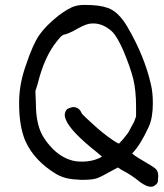

<svg xmlns="http://www.w3.org/2000/svg" viewBox="-20 -667 651 760"><path d="M605.5 40V43Q605.5 51.8 603.5 55.7L599.6 61.5Q597.7 63.5 593.8 66.4Q586.9 72.3 577.1 72.3Q559.6 72.3 533.2 52.7Q499 24.4 460 4.9Q460 3.9 446.3 -3.9Q396.5 23.4 382.8 30.3Q369.1 37.1 359.4 40Q341.8 44.9 302.7 44.9H301.8Q264.6 43 251 40Q226.6 35.2 205.1 23.4Q116.2 -29.3 80.1 -109.4Q55.7 -168 55.7 -254.9Q55.7 -257.8 55.7 -261.7Q55.7 -335.9 84 -413.1Q109.4 -489.3 134.8 -527.3Q161.1 -565.4 211.9 -605.5Q228.5 -618.2 246.6 -628.9Q264.6 -639.6 277.3 -642.6Q290 -647.5 316.4 -647.5Q375 -647.5 406.2 -635.7Q449.2 -621.1 484.4 -560.5Q551.8 -445.3 577.1 -334Q585 -301.8 585 -258.8Q585 -201.2 569.3 -166Q536.1 -93.8 504.9 -61.5Q503.9 -60.5 503.9 -58.6Q520.5 -44.9 554.2 -25.9Q587.9 -6.8 596.7 2Q606.4 10.7 606.4 30.3Q606.4 35.2 605.5 40ZM425.8 -540Q389.6 -574.2 349.6 -574.2Q338.9 -574.2 330.1 -572.3Q309.6 -567.4 271.5 -544.9Q252 -535.2 239.3 -531.2Q237.3 -530.3 235.4 -530.3Q225.6 -530.3 207 -505.9Q155.3 -443.4 128.9 -334L120.1 -306.6L122.1 -256.8Q122.1 -180.7 146.5 -133.8Q163.1 -103.5 190.4 -76.2Q229.5 -38.1 276.4 -29.3Q290 -27.3 304.7 -27.3Q349.6 -27.3 383.8 -46.9L363.3 -64.5Q313.5 -103.5 281.2 -137.2Q249 -170.9 241.2 -192.4Q236.3 -202.1 236.3 -211.9Q236.3 -225.6 246.1 -235.4Q259.8 -242.2 268.6 -243.2Q293.9 -243.2 303.7 -217.8Q311.5 -208 350.6 -172.9Q386.7 -139.6 423.8 -114.3Q441.4 -101.6 451.2 -98.6Q466.8 -114.3 484.4 -137.7Q487.3 -141.6 490.2 -146.5Q493.2 -153.3 501 -167Q508.8 -180.7 510.7 -184.6L518.6 -206.1V-245.1Q518.6 -307.6 507.8 -353.5Q496.1 -400.4 467.8 -467.8Q444.3 -520.5 425.8 -540Z"/></svg>

Font: JasonHandwriting2
Style: SemiBold
Weight: 600
Version: Version 1.04.7